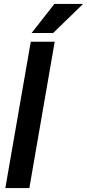

<svg xmlns="http://www.w3.org/2000/svg" viewBox="-20 -964 446 984"><path d="M260.3 -750 130.4 0H7.3L137.7 -750ZM142.1 -794.9 258.8 -943.8H405.8L252.4 -794.9Z"/></svg>

Font: Roboto Condensed SemiBold
Style: Italic
Weight: 600
Italic angle: -12°
Designer: Christian Robertson
Foundry: Google
Version: Version 3.008; 2023